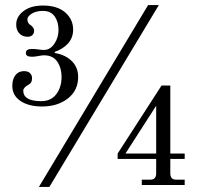

<svg xmlns="http://www.w3.org/2000/svg" viewBox="-20 -741 792 769"><path d="M135.7 7.8 573.2 -720.7H616.2L177.7 7.8ZM451.2 -104.5V-126L627 -398.4H662.1V-126H719.7V-104.5H662.1V-46.9Q662.1 -21.5 684.6 -21.5H719.7V0H547.9V-21.5H583Q605.5 -21.5 605.5 -46.9V-104.5ZM482.4 -126H605.5V-317.4ZM29.3 -397.5Q29.3 -423.8 41.7 -439.9Q54.2 -456.1 76.2 -456.1Q92.3 -456.1 100.3 -448Q108.4 -439.9 108.4 -428.2Q108.4 -417 104.2 -410.6Q100.1 -404.3 88.9 -398.4Q83.5 -395.5 78.4 -389.9Q73.2 -384.3 73.2 -377.9Q73.2 -335.9 145 -335.9Q184.6 -335.9 205.6 -364Q226.6 -392.1 226.6 -433.1Q226.6 -468.3 209.5 -493.9Q192.4 -519.5 155.8 -519.5Q148.9 -519.5 133.3 -516.6Q120.1 -513.7 107.4 -513.7Q83.5 -513.7 83.5 -528.8Q83.5 -544.9 107.4 -544.9Q121.6 -544.9 133.3 -543Q144.5 -541 155.8 -541Q181.2 -541 197.8 -565.9Q214.4 -590.8 214.4 -620.1Q214.4 -653.3 199 -675.3Q183.6 -697.3 151.4 -697.3Q124.5 -697.3 107.2 -686.3Q89.8 -675.3 89.8 -664.1Q89.8 -649.4 99.6 -642.6Q116.7 -631.3 116.7 -618.2Q116.7 -607.4 109.9 -600.6Q103 -593.8 90.3 -593.8Q70.8 -593.8 57.9 -606.7Q44.9 -619.6 44.9 -642.6Q44.9 -674.3 74 -696.5Q103 -718.8 152.3 -718.8Q209.5 -718.8 241.2 -691.2Q272.9 -663.6 272.9 -622.6Q272.9 -589.4 252.4 -566.9Q231.9 -544.4 199.2 -533.2V-528.8Q242.2 -521.5 267.6 -496.3Q293 -471.2 293 -432.6Q293 -378.9 252 -346.7Q210.9 -314.5 148.4 -314.5Q95.2 -314.5 62.3 -336.4Q29.3 -358.4 29.3 -397.5Z"/></svg>

Font: Theano Modern
Style: Regular
Weight: 400
Designer: Alexey Kryukov
Version: Version 2.00